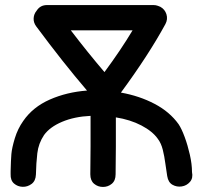

<svg xmlns="http://www.w3.org/2000/svg" viewBox="-20 -738 802 759"><path d="M641 -42Q645 -17 662 -7.5Q679 2 698.5 -1Q718 -4 731 -19Q744 -34 739 -58Q739 -89 730.5 -126.5Q722 -164 710 -196.5Q698 -229 686 -247Q651 -296 591 -327.5Q531 -359 458 -372Q567 -520 634 -643Q644 -662 638 -681.5Q632 -701 614 -711L604 -715Q596 -718 587 -718H166Q139 -718 125 -696Q114 -683 113 -666Q112 -649 123 -634Q229 -491 324 -380Q244 -374 177 -344.5Q110 -315 72 -260Q50 -229 38.5 -191Q27 -153 25 -129Q23 -105 22 -61V-50Q21 -25 35.5 -12.5Q50 0 69.5 0.5Q89 1 105 -11Q121 -23 122 -48Q123 -93 127.5 -132Q132 -171 154 -204Q177 -236 225.5 -256.5Q274 -277 338 -280Q338 -240 338 -160Q337 -79 337 -49Q337 -24 352 -11.5Q367 1 387 1Q407 1 422 -11.5Q437 -24 437 -49Q437 -80 438 -158Q438 -236 438 -274Q495 -265 539 -242Q583 -219 604 -189Q617 -172 623.5 -146Q630 -120 633.5 -92.5Q637 -65 641 -42ZM393 -453Q328 -529 260 -618H504Q458 -541 393 -453Z"/></svg>

Font: Balsamiq Sans
Style: Regular
Weight: 400
Designer: Michael Angeles
Foundry: Balsamiq SRL
Version: Version 1.020; ttfautohint (v1.8.4.7-5d5b);gftools[0.9.26]